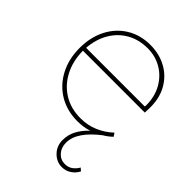

<svg xmlns="http://www.w3.org/2000/svg" viewBox="-218 -639 981 981"><g transform="rotate(45 272.5 -149.0)"><path d="M297 10Q221 10 163 -25Q105 -60 72.5 -122Q40 -184 40 -263Q40 -341 71 -401.5Q102 -462 157.5 -496Q213 -530 285 -530Q351 -530 403 -501Q455 -472 484 -418.5Q513 -365 510 -291L509 -265H62V-263Q63 -190 93 -133Q123 -76 175.5 -44Q228 -12 297 -12Q349 -12 393 -31Q437 -50 472 -83L484 -65Q463 -45 439 -31Q388 8 360.5 48Q333 88 333 128Q333 164 354 187Q375 210 406 210Q430 210 447.5 197.5Q465 185 476 165L491 178Q479 202 456.5 217Q434 232 406 232Q368 232 339.5 203Q311 174 311 131Q311 93 328.5 60Q346 27 377 -2Q339 10 297 10ZM288 -508Q224 -508 175 -480Q126 -452 97 -402Q68 -352 63 -287H487L488 -295Q488 -359 461 -407Q434 -455 388.5 -481.5Q343 -508 288 -508Z"/></g></svg>

Font: Lexend Thin
Style: Regular
Weight: 100
Designer: Bonnie Shaver-Troup, Thomas Jockin
Foundry: Lexend
Version: Version 1.007; ttfautohint (v1.8.3)